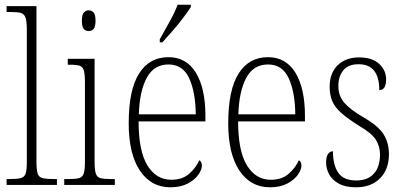

<svg xmlns="http://www.w3.org/2000/svg" viewBox="-20 -786 1714 816"><path d="M8 0V-25H19Q52 -25 68 -29Q84 -33 89 -48.5Q94 -64 94 -98V-660Q94 -695 88.5 -711Q83 -727 68.5 -731Q54 -735 27 -735H8V-760H135V-98Q135 -64 140 -48.5Q145 -33 161 -29Q177 -25 210 -25H222V0Z M357 -654Q344 -654 336 -663Q328 -672 328 -698Q328 -723 336 -732.5Q344 -742 357 -742Q370 -742 378 -732.5Q386 -723 386 -698Q386 -672 378 -663Q370 -654 357 -654ZM253 0V-25H272Q301 -25 316 -29Q331 -33 336 -49Q341 -65 341 -98V-435Q341 -469 336.5 -485.5Q332 -502 318.5 -506.5Q305 -511 278 -511H268V-536H382V-99Q382 -65 387 -49Q392 -33 407 -29Q422 -25 451 -25H468V0Z M704 10Q622 10 574.5 -61Q527 -132 527 -262Q527 -404 571 -473.5Q615 -543 696 -543Q772 -543 812.5 -477Q853 -411 853 -294V-270H569Q569 -144 606.5 -83Q644 -22 708 -22Q755 -22 784 -47.5Q813 -73 827 -105Q838 -99 838 -82Q838 -65 823 -43.5Q808 -22 778 -6Q748 10 704 10ZM812 -300Q811 -395 784 -453.5Q757 -512 696 -512Q634 -512 603.5 -455Q573 -398 570 -300ZM659 -619Q681 -658 701.5 -695Q722 -732 735 -766H791V-756Q780 -739 759.5 -711.5Q739 -684 714.5 -656Q690 -628 670 -606H659Z M1127 10Q1045 10 997.5 -61Q950 -132 950 -262Q950 -404 994 -473.5Q1038 -543 1119 -543Q1195 -543 1235.5 -477Q1276 -411 1276 -294V-270H992Q992 -144 1029.5 -83Q1067 -22 1131 -22Q1178 -22 1207 -47.5Q1236 -73 1250 -105Q1261 -99 1261 -82Q1261 -65 1246 -43.5Q1231 -22 1201 -6Q1171 10 1127 10ZM1235 -300Q1234 -395 1207 -453.5Q1180 -512 1119 -512Q1057 -512 1026.5 -455Q996 -398 993 -300Z M1493 10Q1448 10 1420 -5.5Q1392 -21 1379 -45Q1366 -69 1366 -94Q1366 -120 1374 -131.5Q1382 -143 1395 -143Q1395 -85 1417.5 -52Q1440 -19 1494 -19Q1543 -19 1569 -48Q1595 -77 1595 -129Q1595 -164 1577.5 -192Q1560 -220 1505 -252Q1459 -281 1431.5 -305Q1404 -329 1392.5 -355.5Q1381 -382 1381 -418Q1381 -475 1415 -508.5Q1449 -542 1506 -542Q1562 -542 1591.5 -514.5Q1621 -487 1621 -449Q1621 -403 1592 -403Q1592 -513 1504 -513Q1459 -513 1438.5 -486.5Q1418 -460 1418 -421Q1418 -378 1443.5 -349Q1469 -320 1522 -289Q1587 -252 1610 -215.5Q1633 -179 1633 -131Q1633 -66 1595 -28Q1557 10 1493 10Z"/></svg>

Font: Noto Serif Tamil Condensed ExtraLight
Style: Italic
Weight: 200
Width: 3
Italic angle: -12°
Designer: Indian Type Foundry, Tom Grace, and the Monotype Design Team
Foundry: Monotype Imaging Inc.
Version: Version 2.003; ttfautohint (v1.8.4.7-5d5b)